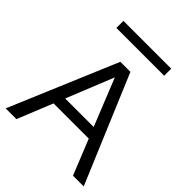

<svg xmlns="http://www.w3.org/2000/svg" viewBox="-242 -1040 1184 1184"><g transform="rotate(45 350.0 -447.5)"><path d="M9.8 0 306.6 -703.1H394.5L690.4 0H596.7L503.9 -230.5H196.8L103.5 0ZM350.6 -611.3 226.1 -302.7H474.6ZM141.6 -833.5V-895H558.6V-833.5Z"/></g></svg>

Font: Schibsted Grotesk
Style: Regular
Weight: 400
Designer: Bakken & Baeck AS, Henrik Kongsvoll
Foundry: Schibsted ASA
Version: Version 1.100; ttfautohint (v1.8.4.7-5d5b);gftools[0.9.25]